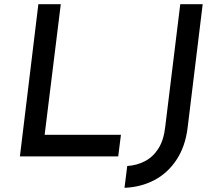

<svg xmlns="http://www.w3.org/2000/svg" viewBox="-20 -746 1029 916"><path d="M163 -726H270L193 -103H557L544 0H75ZM875 -136Q864 -47 822 16.5Q780 80 716 113.5Q652 147 574 150L587 46Q633 43 671.5 23Q710 3 735.5 -37Q761 -77 768 -139L840 -726H947Z"/></svg>

Font: Josefin Sans Medium
Style: Italic
Weight: 500
Italic angle: -7°
Designer: Santiago Orozco
Foundry: Typemade
Version: Version 2.000